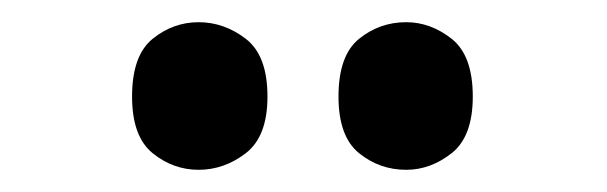

<svg xmlns="http://www.w3.org/2000/svg" viewBox="-20 -776 547 173"><path d="M346 -623Q322 -623 303.5 -638Q285 -653 285 -689Q285 -726 303.5 -741Q322 -756 346 -756Q368 -756 387 -741Q406 -726 406 -689Q406 -653 387 -638Q368 -623 346 -623ZM159 -623Q136 -623 117.5 -638Q99 -653 99 -689Q99 -726 117.5 -741Q136 -756 159 -756Q182 -756 201.5 -741Q221 -726 221 -689Q221 -653 201.5 -638Q182 -623 159 -623Z"/></svg>

Font: Noto Serif Tamil Condensed ExtraBold
Style: Regular
Weight: 800
Width: 3
Designer: Indian Type Foundry, Tom Grace, and the Monotype Design Team
Foundry: Monotype Imaging Inc.
Version: Version 2.004; ttfautohint (v1.8.4.7-5d5b)